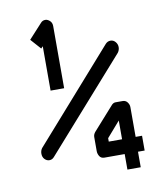

<svg xmlns="http://www.w3.org/2000/svg" viewBox="-76 -756 637 767"><g transform="rotate(-10 243.0 -373.0)"><path d="M186.5 -414H131.5V-594L124 -586L86.5 -628L140.5 -687Q148 -696 159.5 -696Q168.5 -696 177.5 -688Q186.5 -680 186.5 -666ZM381.5 -560Q390 -569 401.5 -569Q413 -569 421 -560Q429.5 -550.5 429.5 -538Q429.5 -526 422 -516L98 -150Q90 -141 79 -141Q68 -141 59.5 -150Q51.5 -158.5 51.5 -172Q51.5 -184.5 58.5 -194ZM460 -173V-113H433V-50H379V-113H297Q283.5 -113 277.2 -123Q271 -133 271 -144V-172V-201Q271 -211.5 279 -221L361 -313Q369 -323 379 -323H407.5Q420 -323 427 -313.5Q434 -304 434 -294V-173ZM379 -173V-249L325 -187V-173Z"/></g></svg>

Font: 3270 Nerd Font Mono SemCond
Style: Regular
Weight: 400
Monospace: yes
Version: Version 3.0.1;Nerd Fonts 3.1.1